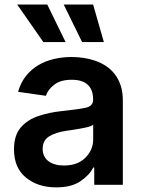

<svg xmlns="http://www.w3.org/2000/svg" viewBox="-20 -799 615 830"><path d="M70.3 -248.6Q99.8 -282.3 147.4 -297.9Q171.2 -305.8 196 -310.9Q220.9 -316.1 247.5 -318.9Q284.1 -322.8 309.7 -326.3Q335.2 -329.9 351.2 -333.5Q382.5 -340.2 382.5 -367.9V-370Q382.5 -410.9 359.4 -432.5Q336.3 -454.2 290.1 -454.2Q242.5 -454.2 215.6 -433.6Q187.9 -413 178.3 -384.9L58.2 -402Q69.6 -442.1 92.3 -470.7Q115.1 -499.3 145.8 -517.4Q176.5 -535.5 213.2 -544Q250 -552.6 289.4 -552.6Q315.3 -552.6 341.8 -548.7Q368.3 -544.7 392.9 -536Q417.6 -527.3 439.1 -513Q460.6 -498.6 476.6 -477.8Q492.5 -457 501.8 -429Q511 -400.9 511 -365.1V0H387.4V-74.9H383.2Q374.3 -57.5 360.3 -42.8Q346.2 -28.1 326.7 -14.9Q288 11 223 11Q144.2 11 92.7 -30.9Q40.5 -73.2 40.5 -153.1Q40.5 -214.5 70.3 -248.6ZM164.4 -155.2Q164.4 -137.8 171.2 -124.3Q177.9 -110.8 190.2 -101.7Q202.4 -92.7 219.3 -88.1Q236.2 -83.5 256.4 -83.5Q315.3 -83.5 348.7 -116.8Q382.8 -150.9 382.8 -195.7V-259.9Q375 -253.2 353 -248.2Q342 -245.7 330.1 -243.6Q318.2 -241.5 306.5 -239.5Q294.7 -237.6 284.1 -236Q273.4 -234.4 264.9 -233.3Q243.3 -230.1 225.7 -224.4Q208.1 -218.8 193.2 -209.9Q164.4 -192.5 164.4 -155.2ZM54.3 -779.5H184.3L263.5 -617.2H167.3ZM382.5 -779.5 429 -617.2H334.9L255.3 -779.5Z"/></svg>

Font: Inter P Semi Bold
Style: Regular
Weight: 600
Designer: Rasmus Andersson
Foundry: rsms
Version: Version 3.018;git-588b23468